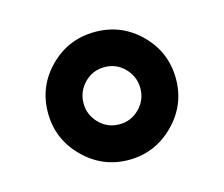

<svg xmlns="http://www.w3.org/2000/svg" viewBox="-62 -571 601 516"><g transform="rotate(-15 238.0 -313.0)"><path d="M61 -313Q61 -387 113 -439Q165 -491 239 -491Q313 -491 365 -439Q417 -387 417 -313Q417 -240 364.5 -187.5Q312 -135 239 -135Q166 -135 113.5 -187.5Q61 -240 61 -313ZM160 -313Q160 -281 183 -257.5Q206 -234 239 -234Q272 -234 295 -257.5Q318 -281 318 -313Q318 -346 295 -369.5Q272 -393 239 -393Q206 -393 183 -369.5Q160 -346 160 -313Z"/></g></svg>

Font: Hind SemiBold
Style: Regular
Weight: 600
Designer: Manushi Parikh, Satya Rajpurohit
Foundry: Indian Type Foundry
Version: Version 2.001;PS 1.0;hotconv 1.0.79;makeotf.lib2.5.61930; tt